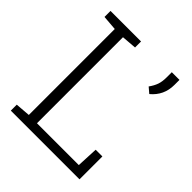

<svg xmlns="http://www.w3.org/2000/svg" viewBox="-195 -840 968 968"><g transform="rotate(45 289.0 -355.5)"><path d="M37.1 0V-42.5L116.7 -48.8V-661.6L37.1 -668V-710.9H254.9V-668L175.3 -661.6V-48.3H473.6L479 -163.1H526.9V0ZM471.7 -552.7 442.4 -577.6Q459 -600.6 466.6 -622.3Q474.1 -644 474.1 -673.3V-710.9H528.8V-674.8Q528.8 -600.1 471.7 -552.7Z"/></g></svg>

Font: Roboto Slab Light
Style: Regular
Weight: 300
Designer: Google
Version: Version 2.000; ttfautohint (v1.8.1.43-b0c9)